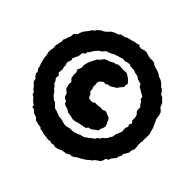

<svg xmlns="http://www.w3.org/2000/svg" viewBox="-164 -871 1130 1115"><g transform="rotate(30 401.0 -313.5)"><path d="M380 63 367 65 354 67 334 65 325 58 311 59 295 50 280 49 267 43 254 38 240 32 226 23 211 17 206 8 190 2 175 -6 162 -14 155 -29 141 -38 131 -45 123 -61 106 -70 108 -84 95 -98 88 -111 82 -124 72 -131 70 -149 58 -165 54 -178 44 -193 38 -205 41 -219 33 -232 27 -250 31 -261 24 -278 25 -299 23 -316V-327L24 -353L27 -367L28 -383V-396L34 -412L41 -426L45 -449L54 -465L65 -487V-497L78 -512L84 -524L95 -537L101 -556L123 -568L131 -581L143 -596L158 -607L175 -620L179 -627L195 -633L208 -644L228 -654L248 -658L266 -666L283 -677L297 -681L309 -683L330 -684L338 -691H353L369 -690L385 -694L413 -693L429 -694L448 -692L466 -693L468 -685L484 -679L506 -680L521 -677L529 -672L544 -663L558 -656L575 -653L591 -645L596 -637L607 -628L627 -616L630 -614L648 -600L653 -591L665 -584L677 -574L690 -556L696 -544L705 -536L712 -525L717 -507L733 -494L737 -483L747 -468L750 -453L751 -440L762 -425L767 -416L768 -398L766 -381L765 -366L768 -354L771 -332L774 -317V-294L775 -276L773 -265L767 -245L763 -232L759 -215L754 -205L748 -183L747 -169L743 -153L730 -137L726 -122L713 -109L699 -96L697 -84L682 -68L679 -58L670 -52L651 -38L644 -26L626 -22L616 -5L605 5L585 12L570 18L568 23L543 33L530 40L516 44L495 50L479 53L473 56L449 64L432 60L415 66ZM415 -66 429 -69 438 -68 455 -69 477 -77 489 -82 502 -88 516 -93 522 -103 535 -105 549 -118 561 -123 576 -133 584 -144 596 -153 604 -172 612 -183 620 -193 630 -208 632 -222 635 -235 646 -249 643 -262 655 -275 648 -292 654 -315V-334L645 -349V-364L650 -381L642 -396L637 -414L628 -423L630 -440L623 -447L607 -463L600 -471L587 -483L585 -498L565 -511L557 -515L545 -530L524 -540L512 -549L496 -555L483 -559L471 -568L458 -569H436L424 -575L396 -574H391L364 -572L344 -567L336 -566L313 -564L298 -552L289 -549L276 -545L258 -533L246 -523L235 -511L225 -506L218 -492L201 -486L195 -469L189 -457L179 -447L166 -430L168 -421L158 -405L151 -394L153 -375L148 -361L150 -349L139 -320L148 -304L140 -285L148 -265L147 -253L160 -235L161 -226L173 -210L177 -194L188 -177L195 -167L208 -158L216 -143L225 -128L240 -120L254 -110L268 -99L279 -96L293 -90L309 -80L326 -72L344 -71H358L371 -67L387 -64ZM381 -123 361 -122 345 -125 321 -138 301 -146 289 -161 271 -171 260 -182 259 -196 246 -207 240 -218 239 -239 223 -261 224 -271 223 -289 230 -308 219 -328 221 -350 227 -372 224 -390 233 -400 241 -412 243 -428 251 -444 260 -458 273 -473 286 -488 292 -495 310 -504 325 -516 335 -521 367 -524 387 -529 403 -528 414 -532 435 -528 453 -521 481 -515 490 -507 503 -492 512 -479 519 -462 513 -453 509 -436 488 -422 478 -412 456 -405 438 -400 421 -402 406 -397 395 -403 384 -399 370 -393 360 -379V-367L354 -351L356 -332L352 -318L362 -300L363 -284L369 -277L380 -271L391 -269H398L410 -273L427 -268L452 -265L469 -259L486 -263L496 -256L503 -251L521 -236L527 -223L526 -215L531 -196V-182L523 -170L511 -154L508 -145L484 -135L465 -128L445 -129L440 -120L408 -121Z"/></g></svg>

Font: Winky Rough
Style: Bold
Weight: 700
Designer: Simon Atzbach
Foundry: typofactur
Version: Version 1.206; ttfautohint (v1.8.4.7-5d5b)